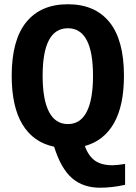

<svg xmlns="http://www.w3.org/2000/svg" viewBox="-20 -689 640 906"><path d="M564.9 -331.5Q564.9 -190.9 517.8 -107.9Q470.7 -24.9 380.4 0Q397.5 47.4 428.2 69.1Q459 90.8 510.3 90.8Q532.2 90.8 570.3 84.5V183.1Q508.8 196.8 452.1 196.8Q372.1 196.8 319.8 151.6Q267.6 106.4 235.4 3.4Q137.7 -17.1 86.4 -101.1Q35.2 -185.1 35.2 -331.5Q35.2 -500 103.8 -584.5Q172.4 -668.9 300.3 -668.9Q428.2 -668.9 496.6 -584.5Q564.9 -500 564.9 -331.5ZM418.9 -331.5Q418.9 -555.7 300.3 -555.7Q181.2 -555.7 181.2 -331.5Q181.2 -219.2 211.2 -161.4Q241.2 -103.5 300.3 -103.5Q359.4 -103.5 389.2 -161.4Q418.9 -219.2 418.9 -331.5Z"/></svg>

Font: Liberation Mono
Style: Bold
Weight: 700
Monospace: yes
Designer: Steve Matteson
Foundry: Ascender Corporation
Version: Version 2.1.5